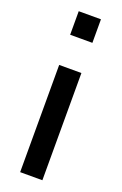

<svg xmlns="http://www.w3.org/2000/svg" viewBox="-140 -571 508 797"><g transform="rotate(20 113.5 -172.5)"><path d="M160.2 182.6H62V-291H160.2ZM160.2 -424.3H62V-528.3H160.2Z"/></g></svg>

Font: Franco
Style: Regular
Weight: 400
Designer: Google
Version: Version 1.200311; 2013